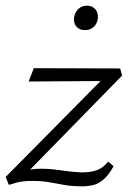

<svg xmlns="http://www.w3.org/2000/svg" viewBox="-21 -646 459 676"><path d="M269 10Q234 10 207.5 5.5Q181 1 154.5 -4Q128 -9 94 -9Q58 -9 37 -3Q16 3 10 5L-1 -23L362 -390L376 -361L80 -359L98 -406L402 -405L409 -380L49 -12L17 -27Q35 -35 62 -43.5Q89 -52 124 -52Q150 -52 173 -49Q196 -46 219 -43Q242 -40 266 -39Q299 -39 320.5 -47Q342 -55 360 -77L379 -61Q362 -30 344 -14.5Q326 1 307.5 5.5Q289 10 269 10ZM278 -540Q265 -540 255.5 -546Q246 -552 242 -562.5Q238 -573 240 -586Q243 -603 255 -614.5Q267 -626 285 -626Q299 -626 308 -619.5Q317 -613 321 -602.5Q325 -592 323 -578Q320 -561 308 -550.5Q296 -540 278 -540Z"/></svg>

Font: Ysabeau Office Light
Style: Italic
Weight: 300
Italic angle: -12°
Designer: Christian Thalmann (Catharsis Fonts)
Version: Version 2.001;gftools[0.9.30]; featfreeze: tnum,lnum,ss02